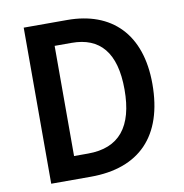

<svg xmlns="http://www.w3.org/2000/svg" viewBox="-80 -790 827 865"><g transform="rotate(-10 333.5 -357.0)"><path d="M612 -364C612 -593 486 -714 284 -714H85V0H266C488 0 612 -125 612 -364ZM484 -361C484 -191 415 -105 272 -105H208V-609H286C414 -609 484 -531 484 -361Z"/></g></svg>

Font: Noto Sans Gujarati UI SemiCondensed SemiBold
Style: Regular
Weight: 600
Width: 4
Designer: Jelle Bosma - Monotype Design Team, Universal Thirst
Foundry: Monotype Imaging Inc.
Version: Version 2.106